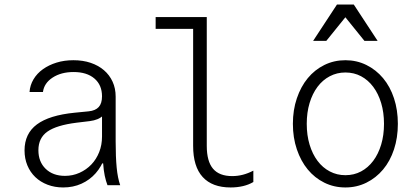

<svg xmlns="http://www.w3.org/2000/svg" viewBox="-20 -815 1840 845"><path d="M429 -391Q429 -360 414.5 -344Q400 -328 370 -325L309 -319Q197 -308 142.5 -267.5Q88 -227 88 -153Q88 -117 100.5 -87Q113 -57 135.5 -35.5Q158 -14 189.5 -2Q221 10 258 10Q302 10 338.5 -6.5Q375 -23 401 -52.5Q427 -82 441.5 -123Q456 -164 456 -214L404 -96H434Q436 -65 441 -41.5Q446 -18 453 0H509Q498 -31 493.5 -77.5Q489 -124 489 -193V-390Q489 -426 475.5 -455.5Q462 -485 437.5 -506Q413 -527 379 -538.5Q345 -550 303 -550Q263 -550 229 -539.5Q195 -529 169 -510.5Q143 -492 127.5 -466Q112 -440 110 -410H169Q174 -449 211.5 -473.5Q249 -498 304 -498Q362 -498 395.5 -469.5Q429 -441 429 -391ZM429 -327V-214Q429 -177 416.5 -145.5Q404 -114 382 -91Q360 -68 330 -54.5Q300 -41 266 -41Q213 -41 181 -72Q149 -103 149 -154Q149 -208 189 -236Q229 -264 317 -275L375 -282Q414 -287 433 -306Q452 -325 452 -365Z M890 -173V-740H665V-688H830V-173Q830 -82 872 -36Q914 10 995 10Q1024 10 1049.5 4Q1075 -2 1095 -14V-64Q1072 -52 1049 -46Q1026 -40 1002 -40Q945 -40 917.5 -72.5Q890 -105 890 -173Z M1500 10Q1550 10 1592.5 -11Q1635 -32 1666 -69Q1697 -106 1714 -157.5Q1731 -209 1731 -270Q1731 -331 1714 -382.5Q1697 -434 1666 -471Q1635 -508 1592.5 -529Q1550 -550 1500 -550Q1450 -550 1407.5 -529Q1365 -508 1334.5 -471Q1304 -434 1286.5 -382.5Q1269 -331 1269 -270Q1269 -209 1286.5 -157.5Q1304 -106 1334.5 -69Q1365 -32 1407.5 -11Q1450 10 1500 10ZM1500 -44Q1463 -44 1431.5 -60.5Q1400 -77 1377.5 -107Q1355 -137 1342.5 -178.5Q1330 -220 1330 -270Q1330 -320 1342.5 -361.5Q1355 -403 1377.5 -433Q1400 -463 1431.5 -479.5Q1463 -496 1500 -496Q1538 -496 1569 -479.5Q1600 -463 1622.5 -433Q1645 -403 1657.5 -361.5Q1670 -320 1670 -270Q1670 -220 1657.5 -178.5Q1645 -137 1622.5 -107Q1600 -77 1569 -60.5Q1538 -44 1500 -44ZM1358 -635H1416L1500 -739L1584 -635H1642L1537 -795H1463Z"/></svg>

Font: CommitMonoV143 ExtLt
Style: Regular
Weight: 200
Monospace: yes
Designer: Eigil Nikolajsen
Foundry: Eigil Nikolajsen
Version: Version 1.143